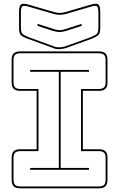

<svg xmlns="http://www.w3.org/2000/svg" viewBox="-20 -1008 645 1038"><path d="M89 10Q65 10 54 -1Q43 -12 43 -36V-155Q43 -179 54 -190Q65 -201 89 -201H178V-517H89Q65 -517 54 -528Q43 -539 43 -563V-684Q43 -708 54 -719Q65 -730 89 -730H515Q539 -730 550 -719Q561 -708 561 -684V-563Q561 -539 550 -528Q539 -517 515 -517H428V-201H515Q539 -201 550 -190Q561 -179 561 -155V-36Q561 -12 550 -1Q539 10 515 10ZM89 0H515Q534 0 542.5 -8.5Q551 -17 551 -36V-155Q551 -174 542.5 -182.5Q534 -191 515 -191H418V-527H515Q534 -527 542.5 -535.5Q551 -544 551 -563V-684Q551 -703 542.5 -711.5Q534 -720 515 -720H89Q70 -720 61.5 -711.5Q53 -703 53 -684V-563Q53 -544 61.5 -535.5Q70 -527 89 -527H188V-191H89Q70 -191 61.5 -182.5Q53 -174 53 -155V-36Q53 -17 61.5 -8.5Q70 0 89 0ZM461 -90H143V-100H298V-620H143V-630H461V-620H308V-100H461ZM304 -742Q294 -742 285 -743Q276 -744 269 -748L131 -798Q101 -809 92 -819Q83 -829 83 -860V-941Q83 -976 93.5 -984Q104 -992 138 -982L275 -942Q291 -938 303 -938Q315 -938 331 -942L468 -982Q501 -992 511.5 -984.5Q522 -977 522 -941V-860Q522 -829 512 -819Q502 -809 474 -798L347 -752Q337 -748 325.5 -745.5Q314 -743 304 -742ZM334 -932Q317 -928 303 -928Q289 -928 272 -932L135 -972Q109 -980 101 -974Q93 -968 93 -941V-860Q93 -833 101.5 -825Q110 -817 135 -807L272 -757Q279 -754 287 -753Q295 -752 304 -752Q313 -753 323.5 -755Q334 -757 343 -761L471 -807Q495 -817 503.5 -825Q512 -833 512 -860V-941Q512 -968 504 -974Q496 -980 471 -972ZM183 -879 270 -851Q277 -849 284.5 -847Q292 -845 302 -845Q312 -845 319.5 -847Q327 -849 334 -851L421 -879V-868L338 -841Q329 -839 321 -837Q313 -835 302 -835Q291 -835 283 -837Q275 -839 266 -841L183 -868Z"/></svg>

Font: Bungee Outline
Style: Regular
Weight: 400
Designer: David Jonathan Ross
Foundry: David Jonathan Ross
Version: Version 1.001;PS 1.0;hotconv 1.0.72;makeotf.lib2.5.5900